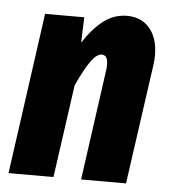

<svg xmlns="http://www.w3.org/2000/svg" viewBox="-45 -589 559 630"><g transform="rotate(5 235.0 -274.0)"><path d="M451 -427Q451 -410 448 -390L393 0H245L296 -366Q297 -372 297 -383Q297 -414 277 -414Q260 -414 241 -387Q222 -360 197 -306L154 0H6L80 -531H209L206 -447Q236 -494 271 -521Q306 -548 349 -548Q396 -548 423.5 -515.5Q451 -483 451 -427Z"/></g></svg>

Font: Fira Sans Extra Condensed
Style: Bold Italic
Weight: 700
Width: 3
Italic angle: -8°
Designer: Carrois Corporate & Edenspiekermann AG
Foundry: Carrois Corporate GbR & Edenspiekermann AG
Version: Version 4.203